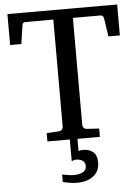

<svg xmlns="http://www.w3.org/2000/svg" viewBox="-60 -717 718 988"><g transform="rotate(-5 299.5 -223.0)"><path d="M583 -511.2H523.9L509.8 -605Q506.3 -622.1 493.2 -622.1H350.1V-68.8Q350.1 -61.5 355.2 -54.7Q360.4 -47.9 371.1 -46.9L435.1 -43V0H164.1V-43L228 -46.9Q238.8 -47.9 243.9 -54.7Q249 -61.5 249 -68.8V-622.1H105Q89.4 -622.1 87.9 -605L74.2 -511.2H16.1V-670.9H583ZM414.6 129.9Q414.6 176.3 381.8 200.7Q349.1 225.1 298.3 225.1Q272.5 225.1 248.5 220Q224.6 214.8 224.6 214.8V175.8Q224.6 175.8 245.8 179.9Q267.1 184.1 285.6 184.1Q309.6 184.1 329.6 175Q349.6 166 349.6 143.1Q349.6 124.5 336.2 115.2Q322.8 106 302.7 106Q295.9 106 287.8 108.9Q279.8 111.8 279.8 111.8V-25.4H319.3V63Q324.7 62 329.6 60.5Q334.5 59.1 342.8 59.1Q373 59.1 393.8 75.4Q414.6 91.8 414.6 129.9Z"/></g></svg>

Font: Charis
Style: Regular
Weight: 400
Designer: Walt Agee, Miriam Martin, Annie Olsen, Victor Gaultney, Lorna Priest, Alan Ward, Bob Hallissy, Martin Hosken, Sharon Cor
Foundry: SIL Global
Version: Version 7.000